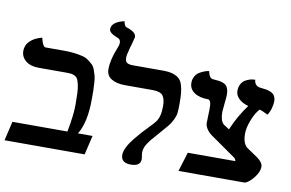

<svg xmlns="http://www.w3.org/2000/svg" viewBox="-78 -891 1580 1043"><g transform="rotate(10 711.5 -369.5)"><path d="M237.8 -535.2Q269 -535.2 293.9 -531.7Q318.8 -528.3 337.6 -523.7Q356.4 -519 370.6 -508.3Q384.8 -497.6 394.5 -488.5Q404.3 -479.5 410.6 -461.7Q417 -443.8 420.7 -430.7Q424.3 -417.5 426 -392.6Q427.7 -367.7 428 -350.6Q428.2 -333.5 428.2 -301.8Q428.2 -173.3 386.2 -106H466.8L441.9 0H0L24.9 -106H328.1Q346.2 -198.7 346.2 -256.8Q346.2 -295.4 345 -321.3Q343.8 -347.2 339.6 -366Q335.4 -384.8 330.6 -395Q325.7 -405.3 315.4 -411.1Q305.2 -417 294.9 -418.5Q284.7 -419.9 267.1 -419.9H113.8Q68.8 -419.9 42.5 -441.4Q16.1 -462.9 16.1 -496.1Q16.1 -510.7 21 -523.2Q25.9 -535.6 33.7 -544.4Q41.5 -553.2 51 -560.3Q60.5 -567.4 70.1 -571.8Q79.6 -576.2 87.4 -579.1Q95.2 -582 100.1 -583L105 -584Q116.7 -535.2 131.8 -535.2Z M572.8 -556.2Q572.8 -535.6 583.7 -528.8Q594.7 -522 615.7 -522H783.7Q815.4 -522 836.7 -515.4Q857.9 -508.8 870.8 -497.3Q883.8 -485.8 890.6 -464.6Q897.5 -443.4 899.7 -420.4Q901.9 -397.5 901.9 -360.8Q901.9 -327.6 899.9 -310.1Q897.9 -292.5 887.5 -271Q877 -249.5 863.8 -233.4Q850.6 -217.3 818.8 -181.2Q781.7 -140.6 764.6 -115Q747.6 -89.4 747.6 -64Q747.6 -56.2 750 -43.9Q752 -32.2 752 -28.8Q752 11.2 697.8 11.2Q643.6 11.2 643.6 -33.2Q643.6 -51.8 655.5 -75.9Q667.5 -100.1 689.2 -127Q710.9 -153.8 724.6 -168.9L758.8 -205.1Q784.7 -231.4 793.9 -244.1Q804.2 -257.8 810.1 -278.3Q815.9 -298.8 815.9 -332Q815.9 -371.1 801.8 -389.6Q787.6 -408.2 744.6 -408.2H593.8Q544.9 -408.2 516.8 -425.8Q488.8 -443.4 488.8 -478Q488.8 -529.8 515.6 -595.2Q524.9 -616.2 524.9 -629.9Q524.9 -649.9 507.8 -654.8Q460 -672.9 460 -693.8Q460 -734.4 529.8 -750Q534.7 -723.1 545.9 -719.2Q568.4 -712.9 584.5 -701.7Q600.6 -690.4 600.6 -674.8Q600.6 -672.4 591.6 -638.9Q582.5 -605.5 579.6 -597.2H580.6Q572.8 -574.7 572.8 -556.2Z M1190.4 -270Q1221.7 -345.7 1271.5 -413.1Q1237.8 -422.4 1218.5 -441.2Q1199.2 -460 1199.2 -483.9Q1199.2 -505.9 1208 -521.7Q1216.8 -537.6 1229.2 -544.7Q1241.7 -551.8 1254.2 -555.7Q1266.6 -559.6 1275.4 -559.6L1284.2 -560.1Q1287.1 -524.9 1321.3 -522Q1341.8 -520 1352.5 -518.1Q1365.2 -515.6 1378.9 -509.5Q1392.6 -503.4 1399.4 -491.2Q1406.2 -479 1406.2 -460.9Q1406.2 -447.8 1400.4 -424.8Q1394.5 -401.9 1382.3 -384.8Q1347.7 -402.3 1336.4 -404.8Q1314.9 -383.3 1297.6 -339.4Q1280.3 -295.4 1280.3 -262.2Q1280.3 -213.9 1301.3 -192.9H1299.3L1368.2 -146Q1399.4 -123 1399.4 -100.1Q1399.4 -71.3 1373 -38.6Q1346.7 -5.9 1325.2 0H959.5L992.2 -106H1254.4Q1253.4 -115.2 1246.6 -122.1L1103.5 -222.2Q1084.5 -236.3 1074.5 -253.7Q1064.5 -271 1065.4 -285.2Q1065.4 -296.9 1066.4 -320.8Q1067.4 -344.7 1067.4 -356.9Q1069.3 -411.1 1049.3 -411.1Q1002 -411.1 973.6 -430.7Q945.3 -450.2 945.3 -483.9Q945.3 -503.4 953.9 -518.8Q962.4 -534.2 974.9 -542Q987.3 -549.8 999.8 -554.9Q1012.2 -560.1 1020.5 -561.5L1029.3 -563Q1037.1 -522.9 1059.6 -522.9Q1079.1 -521.5 1091.3 -519.8Q1103.5 -518.1 1115.2 -513.4Q1127 -508.8 1133.1 -501.5Q1139.2 -494.1 1142.8 -482.2Q1146.5 -470.2 1146.5 -453.1Q1146.5 -440.9 1142.6 -404.8Q1138.2 -364.3 1138.2 -357.9Q1138.2 -309.6 1157.2 -292H1156.2Z"/></g></svg>

Font: Linux Libertine G
Style: Semibold
Weight: 600
Designer: Philipp H. Poll
Foundry: Philipp H. Poll
Version: Version 5.1.1